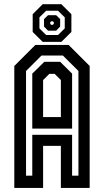

<svg xmlns="http://www.w3.org/2000/svg" viewBox="-20 -920 509 940"><path d="M50 0V-597L153 -700H316L419 -597V0H278V-206H191V0ZM107.5 -60H138V-260H333V-60H364V-572.5L288 -648H183L107.5 -572.5ZM138 -290.5V-559.5L197 -617.5H274.5L333 -559.5V-290.5ZM191 -347H278V-528L247.5 -558.5H221.5L191 -528ZM189 -715 140 -763.5V-850.5L189 -899.5H280.5L329.5 -850.5V-763.5L280.5 -715ZM206 -748.5H264L297 -781V-835L264 -867.5H206L173 -835V-781ZM215 -770 195.5 -790V-826.5L215 -845.5H255L274.5 -826.5V-790L255 -770ZM230.5 -798.5H239L243.5 -803.5V-811L239 -815.5H230.5L226 -811V-803.5Z"/></svg>

Font: Tourney Condensed SemiBold
Style: Regular
Weight: 600
Width: 3
Designer: Tyler Finck
Foundry: Etcetera Type Co
Version: Version 1.010; ttfautohint (v1.8.3)